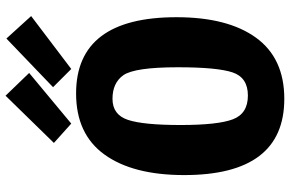

<svg xmlns="http://www.w3.org/2000/svg" viewBox="-192 -816 1020 675"><g transform="rotate(-90 317.5 -478.0)"><path d="M319 -968 399 -885 221 -737 153 -798ZM520 -965 599 -878 413 -737 349 -801ZM419 -362Q419 -514 391 -554Q364 -592 308 -592Q252 -592 234 -537.5Q216 -483 216 -352.5Q216 -222 236 -169Q256 -116 319.5 -116Q383 -116 401 -170Q419 -224 419 -362ZM327 -720Q595 -720 595 -367Q595 -187 523 -87.5Q451 12 308 12Q40 12 40 -340Q40 -520 112 -620Q184 -720 327 -720Z"/></g></svg>

Font: Magra
Style: Bold
Weight: 600
Designer: Viviana Monsalve
Foundry: Viviana Monsalve
Version: Version 1.001